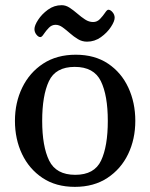

<svg xmlns="http://www.w3.org/2000/svg" viewBox="-20 -706 579 740"><path d="M37.6 -240.2Q37.6 -310.5 65.7 -368.4Q93.8 -426.3 146.2 -460.7Q198.7 -495.1 272 -495.1Q345.2 -495.1 396.5 -460.7Q447.8 -426.3 474.6 -368.4Q501.5 -310.5 501.5 -240.2Q501.5 -169.9 473.9 -112.3Q446.3 -54.7 394 -20.3Q341.8 14.2 268.6 14.2Q195.3 14.2 143.8 -20.3Q92.3 -54.7 64.9 -112.3Q37.6 -169.9 37.6 -240.2ZM142.6 -240.2Q142.6 -142.1 169.4 -87.2Q196.3 -32.2 270 -32.2Q343.8 -32.2 369.6 -87.2Q395.5 -142.1 395.5 -240.2Q395.5 -338.4 368.7 -393.3Q341.8 -448.2 268.1 -448.2Q194.3 -448.2 168.5 -393.1Q142.6 -337.9 142.6 -240.2ZM315.4 -545.4Q296.4 -545.4 280.3 -555.2Q264.2 -564.9 249.5 -577.9Q234.9 -590.8 221.4 -600.6Q208 -610.4 194.3 -610.4Q179.2 -610.4 168 -598.6Q156.7 -586.9 148.9 -575Q141.1 -563 135.7 -563Q127.9 -563 120.4 -572.5Q112.8 -582 112.8 -593.8Q112.8 -607.9 127 -629.6Q141.1 -651.4 164.8 -668.7Q188.5 -686 217.8 -686Q233.4 -686 248.3 -676.3Q263.2 -666.5 278.1 -653.6Q293 -640.6 307.9 -630.9Q322.8 -621.1 338.9 -621.1Q354.5 -621.1 365.7 -633.1Q377 -645 384.8 -656.7Q392.6 -668.5 397.5 -668.5Q405.8 -668.5 413.8 -658.9Q421.9 -649.4 421.9 -637.7Q421.9 -624 407.5 -602.1Q393.1 -580.1 368.9 -562.7Q344.7 -545.4 315.4 -545.4Z"/></svg>

Font: Gelasio
Style: Regular
Weight: 400
Designer: Eben Sorkin
Foundry: Eben Sorkin
Version: Version 1.008